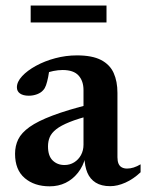

<svg xmlns="http://www.w3.org/2000/svg" viewBox="-20 -644 515 676"><path d="M299 -277.5 303 -238.5Q255 -226.5 224.8 -214.2Q194.5 -202 178 -189Q161.5 -176 155.2 -161.2Q149 -146.5 149 -128.5Q149 -95 165.5 -79Q182 -63 207 -63Q226 -63 241.2 -72.5Q256.5 -82 265.2 -98.2Q274 -114.5 274 -134.5V-326.5Q274 -359 256.5 -378.2Q239 -397.5 200.5 -397.5Q185 -397.5 167.5 -394Q150 -390.5 135.5 -384L155.5 -413.5Q153 -389.5 149.5 -372.2Q146 -355 142 -343.8Q138 -332.5 132 -326.5Q124.5 -317.5 110.5 -312.2Q96.5 -307 81.5 -307Q61.5 -307 50.5 -314.8Q39.5 -322.5 39.5 -336.5Q39.5 -356 57.8 -375.8Q76 -395.5 106.5 -412.2Q137 -429 174.5 -439Q212 -449 251 -449Q304.5 -449 335.8 -432.8Q367 -416.5 380.2 -387Q393.5 -357.5 393.5 -317V-90.5Q393.5 -77 397.2 -68Q401 -59 408.8 -54.8Q416.5 -50.5 427.5 -50.5Q438.5 -50.5 450.5 -54.2Q462.5 -58 475 -65.5V-37.5Q449.5 -13.5 421.5 -1Q393.5 11.5 368 11.5Q337 11.5 317 -1Q297 -13.5 287.5 -36.2Q278 -59 277.5 -90L281.5 -92.5Q273 -59 254.5 -35.8Q236 -12.5 210.8 -0.2Q185.5 12 155 12Q101 12 67 -17Q33 -46 33 -102.5Q33 -130.5 44.2 -153.5Q55.5 -176.5 84.2 -197Q113 -217.5 165.2 -237.2Q217.5 -257 299 -277.5ZM88 -565V-624.5H355V-565Z"/></svg>

Font: Newsreader 24pt SemiBold
Style: Regular
Weight: 600
Designer: Hugues Gentile
Foundry: Production Type
Version: Version 1.003